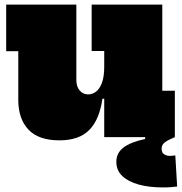

<svg xmlns="http://www.w3.org/2000/svg" viewBox="-20 -600 798 840"><path d="M436 -377H381V-580H690V-203H745V0H436ZM314 -580V-250Q314 -221.5 328.5 -204.2Q343 -187 366 -187Q383 -187 399 -198.2Q415 -209.5 425.5 -236.2Q436 -263 436 -309L470 -168H428Q415.5 -77.5 371 -31.8Q326.5 14 240 14Q148.5 14 104.2 -33.2Q60 -80.5 60 -163V-376H7V-580ZM747 80 755 216Q742.5 217.5 727.8 218.8Q713 220 692 220Q633 220 587.2 207.5Q541.5 195 515.2 170.2Q489 145.5 489 108Q489 69.5 519.8 45.8Q550.5 22 615 8V-30L745 0Q714.5 12.5 700.8 23Q687 33.5 687 51Q687 67.5 697.8 74.8Q708.5 82 724 82Q729.5 82 735.2 81.2Q741 80.5 747 80Z"/></svg>

Font: Hepta Slab ExtraLight Black
Style: Regular
Weight: 900
Version: Version 1.102